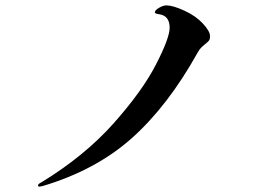

<svg xmlns="http://www.w3.org/2000/svg" viewBox="-20 -731 1040 713"><path d="M127 -38Q121 -38 121 -42Q121 -48 134 -54Q294 -152 401 -272Q508 -392 559 -491Q610 -590 610 -628Q610 -672 572 -678Q555 -680 555 -685Q555 -693 570.5 -702Q586 -711 598 -711Q622 -711 664.5 -691.5Q707 -672 733 -644Q760 -615 760 -597Q760 -586 756.5 -581Q753 -576 744 -569Q734 -561 727 -554Q720 -547 713 -534Q603 -337 469.5 -218Q336 -99 138 -40Z"/></svg>

Font: Shippori Mincho B1
Style: Bold
Weight: 700
Designer: FONTDASU
Foundry: FONTDASU / Google Inc. / but / Adobe
Version: Version 3.110; ttfautohint (v1.8.3)